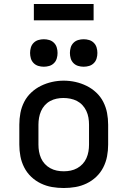

<svg xmlns="http://www.w3.org/2000/svg" viewBox="-20 -936 640 964"><path d="M300 8Q270 8 241 3Q212 -2 185 -15Q158 -28 136.5 -48.5Q115 -69 101.5 -95.5Q88 -122 82.5 -151Q77 -180 77 -210V-310Q77 -340 82.5 -369Q88 -398 101.5 -424.5Q115 -451 137 -471.5Q159 -492 185.5 -505Q212 -518 241 -524.5Q270 -531 300 -531Q330 -531 359 -524.5Q388 -518 414.5 -505Q441 -492 463 -471.5Q485 -451 498.5 -424.5Q512 -398 517.5 -369Q523 -340 523 -310V-210Q523 -180 517.5 -151Q512 -122 498.5 -95.5Q485 -69 463.5 -48.5Q442 -28 415 -15Q388 -2 359 3Q330 8 300 8ZM300 -76Q318 -76 335 -79.5Q352 -83 367.5 -91.5Q383 -100 395 -113Q407 -126 414 -142Q421 -158 424 -175Q427 -192 427 -210V-310Q427 -328 424 -345.5Q421 -363 413.5 -379Q406 -395 394 -408Q382 -421 366.5 -429Q351 -437 333.5 -440.5Q316 -444 298 -444Q281 -444 264 -440.5Q247 -437 231.5 -428.5Q216 -420 204.5 -407Q193 -394 186 -378Q179 -362 176 -344.5Q173 -327 173 -310V-210Q173 -192 176 -175Q179 -158 186 -142Q193 -126 205 -113Q217 -100 232.5 -91.5Q248 -83 265 -79.5Q282 -76 300 -76ZM400 -601Q386 -601 372.5 -605Q359 -609 349 -619Q339 -629 335 -642.5Q331 -656 331 -670Q331 -684 335 -697.5Q339 -711 349 -721Q359 -731 372.5 -735Q386 -739 400 -739Q414 -739 427.5 -735Q441 -731 451 -721Q461 -711 465 -697.5Q469 -684 469 -670Q469 -656 465 -642.5Q461 -629 451 -619Q441 -609 427.5 -605Q414 -601 400 -601ZM200 -601Q186 -601 172.5 -605Q159 -609 149 -619Q139 -629 135 -642.5Q131 -656 131 -670Q131 -684 135 -697.5Q139 -711 149 -721Q159 -731 172.5 -735Q186 -739 200 -739Q214 -739 227.5 -735Q241 -731 251 -721Q261 -711 265 -697.5Q269 -684 269 -670Q269 -656 265 -642.5Q261 -629 251 -619Q241 -609 227.5 -605Q214 -601 200 -601ZM150 -834V-916H450V-834Z"/></svg>

Font: Zed Mono Medium Extended
Style: Regular
Weight: 500
Width: 7
Monospace: yes
Designer: Belleve Invis
Foundry: Belleve Invis
Version: Version 1.0.0; ttfautohint (v1.8.4)